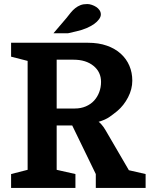

<svg xmlns="http://www.w3.org/2000/svg" viewBox="-20 -932 742 952"><path d="M562 -382Q594 -409 615 -449.5Q636 -490 636 -532Q636 -572 621.5 -606Q607 -640 579 -665.5Q551 -691 510 -705.5Q469 -720 416 -720H35V-651L117 -630V-90L35 -69V0H354V-69L261 -90V-310H338L455 -69V0H702V-69L619 -88L503 -287Q493 -304 483 -315Q473 -326 469 -328Q503 -338 524 -353Q545 -368 562 -382ZM351 -394H261V-636H345Q406 -636 443.5 -605.5Q481 -575 481 -526Q481 -499 472 -475Q463 -451 446.5 -433Q430 -415 405.5 -404.5Q381 -394 351 -394ZM309 -842 245 -767H317L360 -777Q387 -783 409 -792.5Q431 -802 446.5 -813Q462 -824 471 -836.5Q480 -849 480 -860Q480 -872 473.5 -881.5Q467 -891 457 -897.5Q447 -904 435 -908Q423 -912 413 -912Q393 -912 379 -906.5Q365 -901 353 -891.5Q341 -882 330.5 -869Q320 -856 309 -842Z"/></svg>

Font: GradeGX
Style: Regular
Weight: 100
Width: 1
Designer: Adam Twardoch
Foundry: Adam Twardoch
Version: Version 2.002; DEVELOPMENT